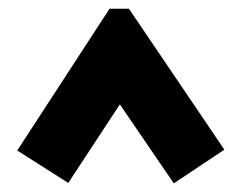

<svg xmlns="http://www.w3.org/2000/svg" viewBox="-20 -780 560 445"><path d="M233.9 -759.8H278.8L500 -433.1L382.8 -355L257.8 -538.1L138.2 -356L20 -431.2Z"/></svg>

Font: Mikodacs
Style: Regular
Weight: 400
Designer: gluk (gluksza@wp.pl)
Foundry: gluk (gluksza@wp.pl)
Version: Version 0.28